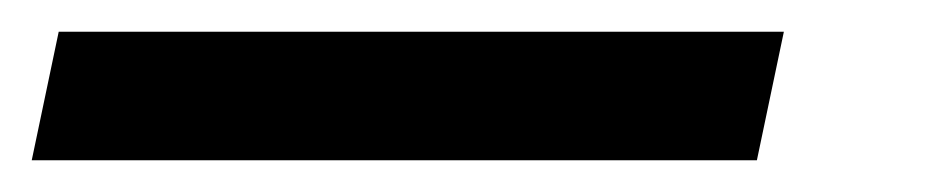

<svg xmlns="http://www.w3.org/2000/svg" viewBox="-110 60 584 121"><path d="M-90 161 -73 80H384L367 161Z"/></svg>

Font: Red Hat Text SemiBold
Style: Italic
Weight: 600
Italic angle: -12°
Designer: Pentagram, MCKL
Foundry: Pentagram, MCKL
Version: Version 1.023